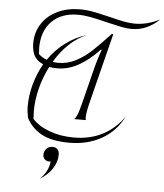

<svg xmlns="http://www.w3.org/2000/svg" viewBox="-61 -763 884 1033"><g transform="rotate(5 381.5 -246.5)"><path d="M625 -158Q585 -77 509 -33.5Q433 10 334 10Q237 10 182.5 -20.5Q128 -51 101 -104Q94 -137 94 -166Q94 -226 110.5 -285.5Q127 -345 157 -398Q120 -414 105 -446Q94 -474 94 -506Q94 -567 125 -613.5Q156 -660 209.5 -685Q263 -710 329 -710Q366 -710 402 -703Q438 -696 492 -683Q544 -670 573 -664.5Q602 -659 631 -659Q695 -659 763 -693Q733 -663 695 -646Q657 -629 615 -629Q588 -629 559 -635Q530 -641 479 -653Q423 -667 388.5 -673.5Q354 -680 321 -680Q231 -680 179.5 -627.5Q128 -575 128 -485Q128 -473 130 -451Q149 -433 174 -424Q212 -479 264 -518Q316 -557 378 -575Q328 -555 284 -513.5Q240 -472 207 -416Q222 -413 238 -413Q287 -413 331.5 -436Q376 -459 415.5 -496Q455 -533 511 -593H519L423 -211Q410 -159 410 -133Q410 -125 412 -119H350Q361 -132 367.5 -150Q374 -168 385 -211L427 -378Q444 -448 464 -502L460 -504Q404 -445 348.5 -414Q293 -383 232 -383Q208 -383 191 -387Q161 -329 145 -266Q129 -203 129 -143Q129 -129 131 -101Q164 -64 223.5 -42Q283 -20 355 -20Q444 -20 512 -56Q580 -92 625 -158ZM283 80Q283 118 259 155Q235 192 192 217Q237 176 243 119Q240 120 234 120Q220 120 210.5 110.5Q201 101 201 87Q201 67 214 53.5Q227 40 246 40Q263 40 273 50Q283 60 283 80Z"/></g></svg>

Font: Srisakdi
Style: Regular
Weight: 400
Designer: Cadson Demak Co.,Ltd.
Foundry: Cadson Demak Co.,Ltd.
Version: Version 1.000